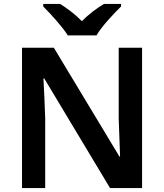

<svg xmlns="http://www.w3.org/2000/svg" viewBox="-20 -957 835 977"><path d="M325 -777H471C497 -822 559 -888 596 -924V-937H509C474 -916 431 -885 397 -849C362 -885 321 -915 286 -937H200V-924C237 -887 297 -822 325 -777ZM703 0V-714H584V-354C586 -289 589 -215 591 -160H588L254 -714H92V0H210V-357C208 -427 204 -497 201 -558H205L540 0Z"/></svg>

Font: Noto Kufi Arabic SemiBold
Style: Regular
Weight: 600
Designer: Monotype Design Team, David Williams, Khaled Hosny
Foundry: Google LLC
Version: Version 2.109